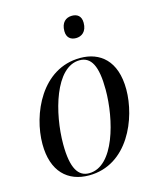

<svg xmlns="http://www.w3.org/2000/svg" viewBox="-114 -832 758 922"><g transform="rotate(-15 265.0 -371.0)"><path d="M324 -643C351 -643 378 -660 378 -705C378 -740 357 -752 332 -752C301 -752 278 -732 278 -690C278 -657 298 -643 324 -643ZM214 10C408 10 493 -200 493 -343C493 -487 415 -546 318 -546C125 -546 36 -340 36 -193C36 -56 109 10 214 10ZM217 0C164 0 132 -45 132 -167C132 -319 190 -536 312 -536C369 -536 397 -486 397 -367C397 -219 342 0 217 0Z"/></g></svg>

Font: Noto Serif Display SemiCondensed
Style: Italic
Weight: 400
Width: 4
Italic angle: -12°
Designer: Monotype Design Team
Foundry: Monotype Imaging Inc.
Version: Version 2.009